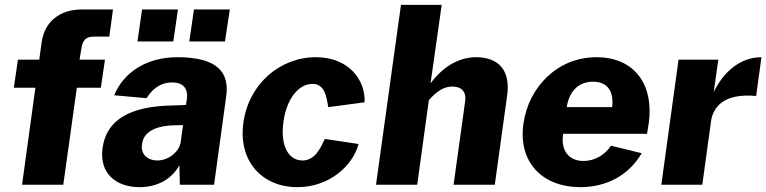

<svg xmlns="http://www.w3.org/2000/svg" viewBox="-20 -762 3161 792"><path d="M413 -516H308L315 -557C320 -597 334 -611 368 -611H431L446 -723H318C226 -723 164 -672 152 -589L142 -516H54L37 -400H126L71 0H241L297 -400H396Z M714 -723H566L547 -591H695ZM928 -723H780L761 -591H908ZM556 10C626 10 686 -20 720 -80L722 0H863L913 -364C927 -461 880 -526 712 -526C587 -526 491 -466 451 -369L585 -357C615 -407 655 -422 690 -422C736 -422 756 -397 751 -354L747 -329L696 -327C511 -325 418 -264 403 -151C389 -47 458 10 556 10ZM629 -100C590 -100 559 -124 566 -168C574 -229 642 -243 693 -245L735 -246L725 -173C718 -135 674 -100 629 -100Z M1283 -526C1135 -526 1006 -416 984 -256C962 -97 1061 10 1207 10C1340 10 1436 -80 1459 -168L1320 -189C1303 -153 1280 -100 1228 -100C1168 -100 1136 -164 1149 -258C1161 -350 1209 -416 1269 -416C1320 -416 1327 -362 1334 -320L1484 -340C1488 -432 1419 -526 1283 -526Z M1531 0H1701L1749 -349C1782 -386 1811 -405 1846 -405C1885 -405 1904 -382 1899 -346L1851 0H2021L2072 -368C2086 -469 2040 -526 1943 -526C1885 -526 1815 -498 1756 -418L1802 -742H1634Z M2303 -210H2649L2656 -253C2678 -406 2603 -526 2440 -526C2280 -526 2160 -403 2139 -251C2117 -93 2217 10 2374 10C2482 10 2574 -39 2627 -130L2500 -161C2476 -123 2433 -98 2387 -98C2328 -98 2292 -139 2303 -210ZM2318 -320C2326 -378 2361 -425 2426 -425C2489 -425 2513 -381 2505 -320Z M2708 0H2877L2913 -262C2921 -319 2965 -379 3099 -366L3121 -526C3030 -526 2962 -461 2924 -382L2943 -516H2779Z"/></svg>

Font: United Sans ExtraBold
Style: Italic
Weight: 800
Italic angle: -8°
Designer: Pablo Impallari, Rodrigo Fuenzalida (Modified by Dan O. Williams)
Version: Version 1.000;PS 001.000;hotconv 1.0.88;makeotf.lib2.5.64775